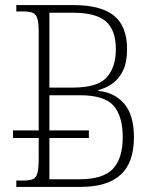

<svg xmlns="http://www.w3.org/2000/svg" viewBox="-20 -734 616 754"><path d="M44 0V-25H72Q96 -25 109 -30.5Q122 -36 127 -54.5Q132 -73 132 -110V-192H31V-222H132V-606Q132 -643 127 -660.5Q122 -678 109 -683.5Q96 -689 72 -689H44V-714H269Q376 -714 427.5 -672.5Q479 -631 479 -541Q479 -489 463 -456.5Q447 -424 421.5 -406Q396 -388 366 -380V-377Q430 -371 468 -326.5Q506 -282 506 -195Q506 -95 453.5 -47.5Q401 0 296 0ZM266 -390Q363 -390 399 -430Q435 -470 435 -541Q435 -615 396.5 -649.5Q358 -684 266 -684H174V-390ZM292 -30Q385 -30 423.5 -71Q462 -112 462 -195Q462 -278 426 -319Q390 -360 293 -360H174V-222H329V-192H174V-30Z"/></svg>

Font: Noto Serif SemiCondensed ExtraLight
Style: Regular
Weight: 200
Width: 4
Designer: Monotype Design Team
Foundry: Monotype Imaging Inc.
Version: Version 2.014